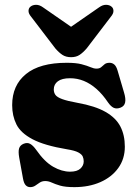

<svg xmlns="http://www.w3.org/2000/svg" viewBox="-20 -755 575 789"><path d="M268 -49.5Q296.5 -49.5 310.2 -62Q324 -74.5 324 -92Q324 -102.5 320 -111.8Q316 -121 301.5 -128.8Q287 -136.5 255.5 -141.5Q162.5 -157 113.8 -182.8Q65 -208.5 47.5 -243.8Q30 -279 30 -323Q30 -404.5 86.8 -450.8Q143.5 -497 254.5 -497Q292.5 -497 315.2 -491Q338 -485 351.8 -479Q365.5 -473 376.5 -473Q389 -473 395.8 -479Q402.5 -485 409.8 -491Q417 -497 430.5 -497Q441 -497 449.5 -490Q458 -483 463.5 -464L489.5 -375.5Q497.5 -349.5 494.2 -334Q491 -318.5 475 -312.5Q459 -306.5 447.2 -312Q435.5 -317.5 424 -334Q401.5 -367.5 376.5 -389.5Q351.5 -411.5 324.5 -422.5Q297.5 -433.5 268 -433.5Q234.5 -433.5 217.8 -421Q201 -408.5 201 -387.5Q201 -374.5 207.8 -365Q214.5 -355.5 235.5 -347.8Q256.5 -340 298 -332.5Q371 -319.5 413.5 -295.2Q456 -271 474.5 -235.5Q493 -200 493 -152Q493 -102 466 -64.5Q439 -27 392.2 -6.5Q345.5 14 285.5 14Q248.5 14 227.2 7.8Q206 1.5 192.5 -4.8Q179 -11 166 -11Q153 -11 143.5 -4.8Q134 1.5 125 7.8Q116 14 104 14Q93 14 85.5 6Q78 -2 74.5 -21.5L59 -107Q54.5 -132.5 58.5 -145.2Q62.5 -158 76.5 -164Q92 -170.5 104 -163.8Q116 -157 128.5 -139.5Q163 -90 198.5 -69.8Q234 -49.5 268 -49.5ZM321 -611 156.5 -725Q142 -735.5 128 -735.2Q114 -735 105 -727.5Q97.5 -721.5 97.2 -710.2Q97 -699 108.5 -685.5L207 -556.5Q222 -539 236.5 -529.5Q251 -520 272 -520Q293 -520 307.2 -529.5Q321.5 -539 336.5 -556.5L435 -685.5Q446.5 -699 446.2 -710.2Q446 -721.5 438.5 -727.5Q430 -735 416 -735.2Q402 -735.5 387.5 -725L223 -611Z"/></svg>

Font: Fraunces
Style: Regular
Weight: 900
Version: Version 1.000;[b76b70a41]